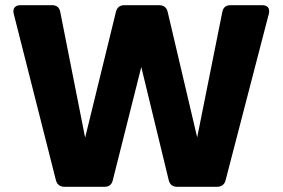

<svg xmlns="http://www.w3.org/2000/svg" viewBox="-20 -722 1092 742"><path d="M33 -669 196 -26C200 -9 212 0 230 0H383C401 0 412 -8 416 -26L526 -463L632 -26C636 -9 647 0 665 0H818C836 0 848 -9 852 -26L1019 -669C1024 -690 1014 -702 993 -702H871C853 -702 842 -693 839 -675L742 -191L628 -676C624 -693 613 -702 595 -702H461C443 -702 432 -693 428 -676L309 -190L213 -675C210 -693 199 -702 181 -702H59C38 -702 28 -689 33 -669Z"/></svg>

Font: Arvore Sans
Style: Bold
Weight: 700
Designer: Jonny Pinhorn (Latin) Dan Schunck (customization for Arvore)
Version: Version 1.000;Glyphs 3.3 (3305)